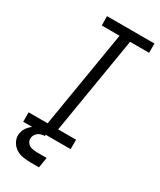

<svg xmlns="http://www.w3.org/2000/svg" viewBox="-226 -809 883 1058"><g transform="rotate(30 216.0 -280.5)"><path d="M15 0H317V-60H203L305 -676H426V-735H124L125 -676H238L136 -60H15ZM167 174H216L227 108H167Q149 108 131.5 104Q114 100 103.5 85.5Q93 71 96 53Q98 40 108 28.5Q118 17 131.5 12.5Q145 8 158 8V-25Q131 -25 103.5 -16Q76 -7 54.5 15.5Q33 38 29 65Q24 91 35.5 114.5Q47 138 67.5 152Q88 166 114 170Q140 174 167 174Z"/></g></svg>

Font: Iosevka Sparkle Light
Style: Italic
Weight: 300
Italic angle: -9°
Designer: Belleve Invis
Foundry: Belleve Invis
Version: Version 4.5.0; ttfautohint (v1.8.3)